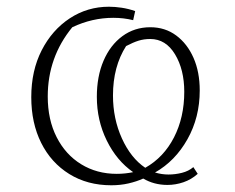

<svg xmlns="http://www.w3.org/2000/svg" viewBox="-20 -544 698 571"><path d="M311 7Q240 7 186 -26.5Q132 -60 102.5 -119Q73 -178 73 -255Q73 -334 104 -394.5Q135 -455 187.5 -489.5Q240 -524 304 -524Q322 -524 342 -521Q362 -518 382 -511L376 -484Q348 -491 317 -491Q254 -491 195 -463Q122 -374 122 -257Q122 -188 148.5 -136Q175 -84 221.5 -55.5Q268 -27 327 -27Q352 -27 376 -32Q327 -66 297.5 -126Q268 -186 268 -256Q268 -317 288 -363.5Q308 -410 344 -436.5Q380 -463 427 -463Q471 -463 504 -438.5Q537 -414 555.5 -372Q574 -330 574 -275Q574 -195 537.5 -130Q501 -65 441 -31Q461 -25 481 -25Q501 -25 521 -30Q541 -35 555 -47L568 -27Q549 -10 525.5 -2Q502 6 478 6Q438 6 406 -13Q386 -4 362 1.5Q338 7 311 7ZM316 -260Q316 -191 342.5 -132.5Q369 -74 412 -45Q467 -76 497.5 -135.5Q528 -195 528 -271Q528 -337 500.5 -382.5Q473 -428 427 -428Q408 -428 392 -423Q376 -418 355 -407Q316 -346 316 -260Z"/></svg>

Font: Piazzolla SC ExtraLight
Style: Regular
Weight: 200
Designer: Juan Pablo del Peral
Foundry: Huerta Tipografica
Version: Version 1.330